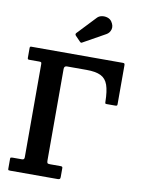

<svg xmlns="http://www.w3.org/2000/svg" viewBox="-105 -1074 847 1145"><g transform="rotate(10 318.0 -501.5)"><path d="M96 -671H37.5Q30.5 -671 28 -672.8Q25.5 -674.5 25.5 -682V-740.5Q25.5 -750 33 -750H588.5Q596.5 -750 598.5 -747Q600.5 -744 600.5 -735.5V-501Q600.5 -494 597 -492.5Q593.5 -491 586.5 -491H536.5Q529 -491 527.8 -493.5Q526.5 -496 526.5 -503Q525.5 -568 512.8 -604.5Q500 -641 469.2 -656Q438.5 -671 383 -671H264Q247 -671 247 -652.5V-99Q247 -87 250 -83Q253 -79 266 -79H328Q335 -79 338.5 -77.5Q342 -76 342 -69V-15Q342 -5.5 338.2 -2.8Q334.5 0 325.5 0H38Q30.5 0 28 -1.2Q25.5 -2.5 25.5 -10V-70Q25.5 -76.5 29 -77.8Q32.5 -79 39 -79H97Q110.5 -79 110.5 -94V-656Q110.5 -666 108.2 -668.5Q106 -671 96 -671ZM314 -830.5 285 -860.5Q277 -869.5 285 -877.5L389 -987.5Q399.5 -999 416.8 -1002.2Q434 -1005.5 451 -1000.2Q468 -995 477.5 -981Q494 -956.5 487.8 -934.5Q481.5 -912.5 462.5 -902L332 -829Q326 -825 322.5 -825Q319 -825 314 -830.5Z"/></g></svg>

Font: Besley* Narrow Semi
Style: Regular
Weight: 600
Width: 4
Designer: Owen Earl
Foundry: indestructible type*
Version: Version 3.000; ttfautohint (v1.8.3)